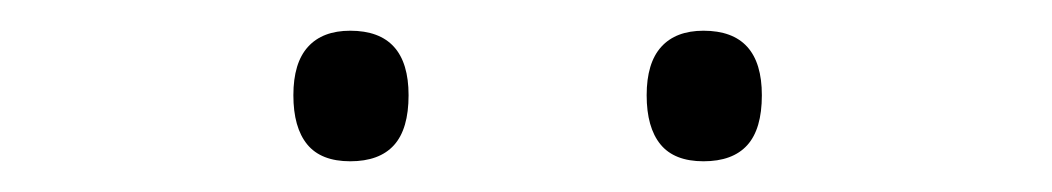

<svg xmlns="http://www.w3.org/2000/svg" viewBox="-20 -795 685 125"><path d="M208 -690Q189 -690 180 -701Q171 -712 171 -733Q171 -754 180.5 -764.5Q190 -775 208 -775Q227 -775 236.5 -764.5Q246 -754 246 -733Q246 -711 236.5 -700.5Q227 -690 208 -690ZM438 -690Q419 -690 410 -701Q401 -712 401 -733Q401 -754 410.5 -764.5Q420 -775 438 -775Q457 -775 466.5 -764.5Q476 -754 476 -733Q476 -711 466.5 -700.5Q457 -690 438 -690Z"/></svg>

Font: Playwrite HR Lijeva Thin
Style: Regular
Weight: 250
Designer: Veronika Burian, José Scaglione
Foundry: TypeTogether
Version: Version 1.002